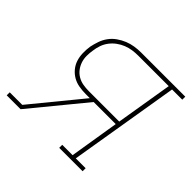

<svg xmlns="http://www.w3.org/2000/svg" viewBox="-163 -671 812 812"><g transform="rotate(45 243.0 -265.0)"><path d="M-26 0V-18H49L231 -240H207Q186 -240 166 -243.5Q146 -247 129.5 -256.5Q113 -266 100.5 -281Q88 -296 82 -314.5Q76 -333 75.5 -354Q75 -375 78 -395Q82 -414 88.5 -433Q95 -452 107 -468.5Q119 -485 136 -497Q153 -509 171.5 -516.5Q190 -524 209.5 -527Q229 -530 248 -530H512V-512H451L369 -18H428V0H288V-18H350L386 -240H254L57 0ZM207 -258H389L431 -512H248Q231 -512 214 -509.5Q197 -507 180.5 -500.5Q164 -494 149 -483Q134 -472 123 -457.5Q112 -443 106 -426Q100 -409 98 -392Q95 -375 95 -357Q95 -339 100.5 -323Q106 -307 116 -294Q126 -281 140.5 -272.5Q155 -264 172 -261Q189 -258 207 -258Z"/></g></svg>

Font: Iosevka Curly Slab ThObl
Style: Regular
Weight: 100
Italic angle: -9°
Monospace: yes
Designer: Belleve Invis
Foundry: Belleve Invis
Version: Version 11.0.0; ttfautohint (v1.8.3)